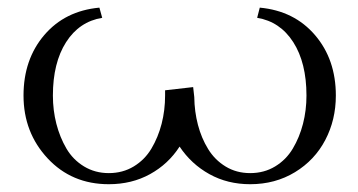

<svg xmlns="http://www.w3.org/2000/svg" viewBox="-20 -471 929 498"><path d="M41 -223.1Q41 -316.9 94.7 -379.9Q148.4 -442.9 237.8 -451.2L245.1 -424.8Q185.5 -415 151.4 -361.6Q117.2 -308.1 117.2 -223.1Q117.2 -185.1 126.2 -149.9Q135.3 -114.7 152.3 -85.7Q169.4 -56.6 198 -39.3Q226.6 -22 262.2 -22Q298.3 -22 326.9 -39.3Q355.5 -56.6 372.8 -85.7Q390.1 -114.7 399.2 -149.9Q408.2 -185.1 408.2 -223.1V-236.8L481 -245.1L483.9 -219.2Q484.4 -181.6 493.4 -147.2Q502.4 -112.8 519.8 -84.5Q537.1 -56.2 565.2 -39.1Q593.3 -22 628.9 -22Q665 -22 693.6 -39.3Q722.2 -56.6 739.5 -85.7Q756.8 -114.7 765.9 -149.9Q774.9 -185.1 774.9 -223.1Q774.9 -308.1 740.7 -361.6Q706.5 -415 647 -424.8L653.8 -451.2Q743.2 -442.9 797.1 -379.9Q851.1 -316.9 851.1 -223.1Q851.1 -160.2 823.7 -107.9Q796.4 -55.7 745.1 -24.4Q693.8 6.8 628.9 6.8Q570.3 6.8 523.2 -19.3Q476.1 -45.4 445.8 -90.8Q416.5 -45.4 369.1 -19.3Q321.8 6.8 262.2 6.8Q166 6.8 103.5 -60.3Q41 -127.4 41 -223.1Z"/></svg>

Font: Dihjauti S
Style: Regular
Weight: 400
Designer: T. Christopher White
Version: Version 3.0.0